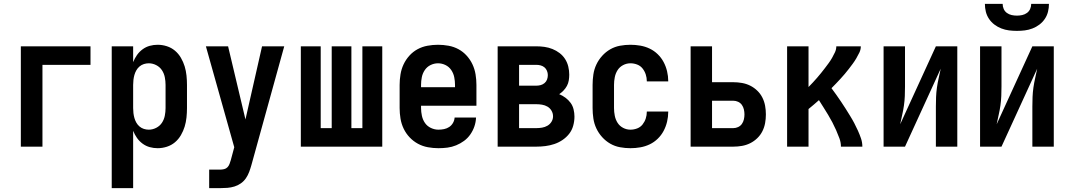

<svg xmlns="http://www.w3.org/2000/svg" viewBox="-20 -760 5540 995"><path d="M88 0V-520H449V-424H200V0Z M559 215V-520H670V-438Q678 -458 690 -475Q702 -492 719 -504.5Q736 -517 756 -522.5Q776 -528 797 -528Q821 -528 844.5 -520.5Q868 -513 886.5 -497.5Q905 -482 917.5 -460.5Q930 -439 937 -416Q944 -393 946.5 -368.5Q949 -344 949 -320V-200Q949 -176 946.5 -151.5Q944 -127 937 -104Q930 -81 917.5 -59.5Q905 -38 886.5 -22.5Q868 -7 844.5 0.5Q821 8 797 8Q776 8 756 2.5Q736 -3 719 -15.5Q702 -28 690 -45Q678 -62 670 -82V215ZM751 -88Q771 -88 789.5 -97.5Q808 -107 819 -123.5Q830 -140 834 -160Q838 -180 838 -200V-320Q838 -340 834 -360Q830 -380 819 -396.5Q808 -413 789.5 -422.5Q771 -432 751 -432Q738 -432 725.5 -428Q713 -424 703 -415.5Q693 -407 686.5 -395.5Q680 -384 676.5 -371.5Q673 -359 671.5 -346Q670 -333 670 -320V-200Q670 -187 671.5 -174Q673 -161 676.5 -148.5Q680 -136 686.5 -124.5Q693 -113 703 -104.5Q713 -96 725.5 -92Q738 -88 751 -88Z M1064 215V119H1121Q1131 119 1141.5 116.5Q1152 114 1159 106.5Q1166 99 1169.5 89.5Q1173 80 1176 70L1194 3L1047 -520H1162L1252 -141L1338 -520H1453L1283 95Q1278 113 1271.5 130.5Q1265 148 1254.5 163.5Q1244 179 1228.5 190Q1213 201 1195 206.5Q1177 212 1158.5 213.5Q1140 215 1121 215Z M1539 0V-520H1642V-96H1699V-520H1801V-96H1858V-520H1961V0Z M2252 8Q2225 8 2197.5 3Q2170 -2 2146 -15Q2122 -28 2103 -48Q2084 -68 2072 -93Q2060 -118 2055.5 -145.5Q2051 -173 2051 -200V-320Q2051 -347 2055.5 -374.5Q2060 -402 2071.5 -426.5Q2083 -451 2101.5 -471.5Q2120 -492 2144 -505Q2168 -518 2195.5 -523Q2223 -528 2250 -528Q2277 -528 2304.5 -523Q2332 -518 2356 -505Q2380 -492 2398.5 -471.5Q2417 -451 2428.5 -426.5Q2440 -402 2444.5 -374.5Q2449 -347 2449 -320V-212H2162V-200Q2162 -180 2166.5 -159.5Q2171 -139 2182.5 -122.5Q2194 -106 2213 -97Q2232 -88 2252 -88Q2267 -88 2281.5 -91Q2296 -94 2308 -102Q2320 -110 2327.5 -123Q2335 -136 2336 -151H2447Q2446 -127 2438.5 -105Q2431 -83 2417.5 -63.5Q2404 -44 2385 -30Q2366 -16 2344 -7Q2322 2 2299 5Q2276 8 2252 8ZM2162 -308H2338V-320Q2338 -340 2334 -360Q2330 -380 2318.5 -397Q2307 -414 2288.5 -423Q2270 -432 2250 -432Q2230 -432 2211.5 -423Q2193 -414 2181.5 -397Q2170 -380 2166 -360Q2162 -340 2162 -320Z M2559 0V-520H2759Q2781 -520 2802 -517Q2823 -514 2843 -506Q2863 -498 2880 -485Q2897 -472 2908.5 -454Q2920 -436 2925 -415Q2930 -394 2930 -373Q2930 -358 2927.5 -343Q2925 -328 2918 -315Q2911 -302 2900.5 -291Q2890 -280 2878 -272Q2895 -265 2910.5 -253.5Q2926 -242 2937 -227Q2948 -212 2952.5 -193Q2957 -174 2957 -156Q2957 -132 2950.5 -108.5Q2944 -85 2929.5 -66.5Q2915 -48 2895 -34.5Q2875 -21 2852.5 -13.5Q2830 -6 2806.5 -3Q2783 0 2759 0ZM2759 -316Q2771 -316 2782 -319Q2793 -322 2802 -329.5Q2811 -337 2815 -348Q2819 -359 2819 -371Q2819 -371 2819 -371Q2819 -371 2819 -371Q2819 -382 2814.5 -393Q2810 -404 2801.5 -411Q2793 -418 2782 -421Q2771 -424 2759 -424H2670V-316ZM2759 -96Q2774 -96 2789 -98.5Q2804 -101 2817 -108.5Q2830 -116 2838 -129Q2846 -142 2846 -157Q2846 -157 2846 -157Q2846 -157 2846 -157Q2846 -173 2838 -186.5Q2830 -200 2817 -207.5Q2804 -215 2789 -217.5Q2774 -220 2759 -220H2670V-96Z M3247 8Q3220 8 3193 3Q3166 -2 3142.5 -15.5Q3119 -29 3100.5 -49.5Q3082 -70 3070.5 -94.5Q3059 -119 3055 -146Q3051 -173 3051 -200V-320Q3051 -347 3055 -374Q3059 -401 3070.5 -425.5Q3082 -450 3100.5 -470.5Q3119 -491 3142.5 -504.5Q3166 -518 3193 -523Q3220 -528 3247 -528Q3273 -528 3298.5 -523.5Q3324 -519 3347 -508Q3370 -497 3388.5 -479Q3407 -461 3419 -438.5Q3431 -416 3437 -390.5Q3443 -365 3443 -340Q3443 -339 3443 -338.5Q3443 -338 3443 -338H3332Q3332 -338 3332 -338.5Q3332 -339 3332 -339Q3332 -357 3326.5 -374Q3321 -391 3310 -405Q3299 -419 3282 -425.5Q3265 -432 3247 -432Q3227 -432 3209 -422.5Q3191 -413 3180.5 -396.5Q3170 -380 3166 -360Q3162 -340 3162 -320V-200Q3162 -180 3166 -160Q3170 -140 3180.5 -123.5Q3191 -107 3209 -97.5Q3227 -88 3247 -88Q3265 -88 3282 -94.5Q3299 -101 3310 -115Q3321 -129 3326.5 -146Q3332 -163 3332 -181Q3332 -181 3332 -181.5Q3332 -182 3332 -182H3443Q3443 -182 3443 -181.5Q3443 -181 3443 -180Q3443 -155 3437 -129.5Q3431 -104 3419 -81.5Q3407 -59 3388.5 -41Q3370 -23 3347 -12Q3324 -1 3298.5 3.5Q3273 8 3247 8Z M3559 0V-520H3670V-334H3780Q3803 -334 3825.5 -330Q3848 -326 3868 -316Q3888 -306 3904.5 -290Q3921 -274 3931 -254Q3941 -234 3945 -212Q3949 -190 3949 -167Q3949 -144 3945 -122Q3941 -100 3931 -80Q3921 -60 3904.5 -44Q3888 -28 3868 -18Q3848 -8 3825.5 -4Q3803 0 3780 0ZM3670 -96H3780Q3793 -96 3805 -101.5Q3817 -107 3824.5 -117.5Q3832 -128 3835 -141Q3838 -154 3838 -167Q3838 -180 3835 -193Q3832 -206 3824.5 -216.5Q3817 -227 3805 -232.5Q3793 -238 3780 -238H3670Z M4059 0V-520H4170V-309Q4182 -321 4193 -333Q4204 -345 4214.5 -357Q4225 -369 4235 -381.5Q4245 -394 4255 -407Q4265 -420 4274.5 -433Q4284 -446 4292 -460Q4300 -474 4307 -489Q4314 -504 4314 -520H4441Q4441 -503 4433.5 -487.5Q4426 -472 4417.5 -457.5Q4409 -443 4399 -429.5Q4389 -416 4379 -403Q4369 -390 4358 -377Q4347 -364 4335.5 -351.5Q4324 -339 4312.5 -327Q4301 -315 4289 -303Q4302 -286 4314.5 -268Q4327 -250 4339 -232.5Q4351 -215 4362.5 -196.5Q4374 -178 4385.5 -159.5Q4397 -141 4407 -122Q4417 -103 4426 -83Q4435 -63 4442 -42.5Q4449 -22 4449 0H4338Q4338 -22 4330 -43.5Q4322 -65 4313 -85.5Q4304 -106 4293.5 -126Q4283 -146 4271.5 -165Q4260 -184 4248 -203Q4236 -222 4224 -241Q4210 -229 4197 -217.5Q4184 -206 4170 -195V0Z M4559 0V-520H4670V-312Q4670 -287 4669 -262.5Q4668 -238 4664.5 -213.5Q4661 -189 4655.5 -165Q4650 -141 4645 -116L4830 -520H4941V0H4830V-208Q4830 -233 4831 -257.5Q4832 -282 4835.5 -306.5Q4839 -331 4844.5 -355Q4850 -379 4855 -404L4670 0Z M5059 0V-520H5170V-312Q5170 -287 5169 -262.5Q5168 -238 5164.5 -213.5Q5161 -189 5155.5 -165Q5150 -141 5145 -116L5330 -520H5441V0H5330V-208Q5330 -233 5331 -257.5Q5332 -282 5335.5 -306.5Q5339 -331 5344.5 -355Q5350 -379 5355 -404L5170 0ZM5250 -600Q5229 -600 5209 -602.5Q5189 -605 5169.5 -612.5Q5150 -620 5133.5 -632.5Q5117 -645 5105.5 -662Q5094 -679 5089 -699Q5084 -719 5084 -740H5176Q5176 -726 5181.5 -713.5Q5187 -701 5198 -693Q5209 -685 5222.5 -682Q5236 -679 5250 -679Q5264 -679 5277.5 -682Q5291 -685 5302 -693Q5313 -701 5318.5 -713.5Q5324 -726 5324 -740H5416Q5416 -719 5411 -699Q5406 -679 5394.5 -662Q5383 -645 5366.5 -632.5Q5350 -620 5330.5 -612.5Q5311 -605 5291 -602.5Q5271 -600 5250 -600Z"/></svg>

Font: Zed Mono
Style: Bold
Weight: 700
Monospace: yes
Designer: Belleve Invis
Foundry: Belleve Invis
Version: Version 1.0.0; ttfautohint (v1.8.4)